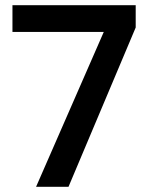

<svg xmlns="http://www.w3.org/2000/svg" viewBox="-20 -720 576 740"><path d="M119 0 380 -597H28V-700H503V-614L244 0Z"/></svg>

Font: AWOL-DM SemiBold
Style: Regular
Weight: 600
Designer: Colophon Foundry, Jonny Pinhorn, Mikhail Sharanda
Foundry: Colophon Foundry
Version: Version 1.000;Glyphs 3.2.3 (3260)